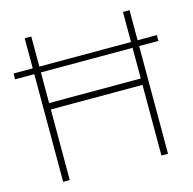

<svg xmlns="http://www.w3.org/2000/svg" viewBox="-108 -848 959 956"><g transform="rotate(-15 372.0 -370.0)"><path d="M101.5 0V-555H2.5V-585H101.5V-740H135.5V-585H608V-740H642V-585H741V-555H642V0H608V-364H135.5V0ZM135.5 -397H608V-555H135.5Z"/></g></svg>

Font: Encode Sans SmExp Th
Style: Regular
Weight: 100
Width: 6
Designer: Multiple Designers
Foundry: Impallari Type
Version: Version 3.002; ttfautohint (v1.8.3) -l 8 -r 50 -G 200 -x 14 